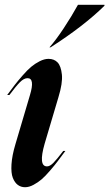

<svg xmlns="http://www.w3.org/2000/svg" viewBox="-20 -764 453 796"><path d="M9.8 -370.1Q29.3 -396.5 41.5 -412.4Q53.7 -428.2 74 -451.4Q94.2 -474.6 109.9 -487.5Q125.5 -500.5 144.8 -510.3Q164.1 -520 181.2 -520Q204.6 -520 218.8 -505.1Q232.9 -490.2 236.6 -454.8Q240.2 -419.4 222.2 -360.8L165 -168Q138.2 -74.2 174.8 -74.2Q187 -74.2 201.4 -88.9Q215.8 -103.5 242.2 -138.2H251Q230 -109.9 219.2 -95.5Q208.5 -81.1 187.7 -56.9Q167 -32.7 152.3 -20.3Q137.7 -7.8 119.1 2.2Q100.6 12.2 84 12.2Q66.9 12.2 54 2.7Q41 -6.8 33.2 -26.6Q25.4 -46.4 27.6 -82.5Q29.8 -118.7 43.9 -166L104 -369.1Q125.5 -439.9 94.2 -439.9Q79.1 -439.9 62.5 -423.1Q45.9 -406.2 19 -370.1ZM185.1 -567.9Q210.9 -596.7 243.9 -646.5Q276.9 -696.3 303.2 -744.1H413.1V-740.2Q327.1 -655.8 189.9 -567.9Z"/></svg>

Font: Nyght Serif Medium Italic
Style: Regular
Weight: 500
Italic angle: -16°
Designer: Maksym Kobuzan
Version: Version 0.410;Glyphs 3.1.2 (3151)